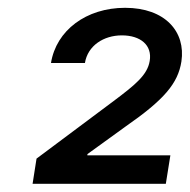

<svg xmlns="http://www.w3.org/2000/svg" viewBox="-20 -825 477 482"><path d="M61.8 -363.6H396.3L407.7 -435H199.2L199.6 -438.2L295.8 -507.8C392.4 -574.9 426.8 -615.8 435.4 -670.5C446.7 -745.4 394.5 -805.4 294 -805.4C196.4 -805.4 121.1 -748.6 108 -666.9H193.2C200.3 -710.6 240.4 -736.2 285.9 -736.2C332.7 -736.2 362.6 -711.6 355.8 -671.9C350.1 -637.1 320.3 -612.6 265.3 -571.4L71.7 -426.8Z"/></svg>

Font: Margiela Sans Medium
Style: Italic
Weight: 500
Italic angle: -9.39999°
Designer: Stefan Endress, Andreas Faust
Version: Version 1.100;FEAKit 1.0